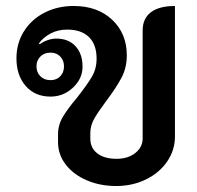

<svg xmlns="http://www.w3.org/2000/svg" viewBox="-20 -613 660 642"><path d="M174 -138V-163Q174 -195 190 -222Q206 -249 238 -287Q271 -329 287 -356Q303 -383 303 -417Q303 -464 277.5 -489Q252 -514 205 -514Q174 -514 150 -501.5Q126 -489 110 -468L113 -465Q123 -473 138.5 -478.5Q154 -484 168 -484Q209 -484 232.5 -458.5Q256 -433 256 -390Q256 -350 224 -320Q192 -290 149 -290Q97 -290 66 -325.5Q35 -361 35 -418Q35 -469 60.5 -509Q86 -549 129.5 -571Q173 -593 226 -593Q306 -593 355 -547Q404 -501 404 -428Q404 -387 386.5 -353.5Q369 -320 335 -275Q308 -239 295 -216Q282 -193 282 -168V-150Q282 -118 305.5 -100Q329 -82 370 -82Q408 -82 432.5 -101.5Q457 -121 457 -150V-511Q457 -551 484.5 -572Q512 -593 565 -593V-157Q565 -111 539 -73Q513 -35 468 -13Q423 9 368 9Q315 9 270.5 -10Q226 -29 200 -62.5Q174 -96 174 -138ZM194 -391Q194 -411 181.5 -424Q169 -437 149 -437Q128 -437 115 -424Q102 -411 102 -391Q102 -371 115 -358Q128 -345 149 -345Q169 -345 181.5 -358Q194 -371 194 -391Z"/></svg>

Font: K2D SemiBold
Style: Regular
Weight: 600
Designer: Katatrad Aksorn Co.,Ltd.
Foundry: Cadson Demak Co.,Ltd.
Version: Version 1.000; ttfautohint (v1.6)